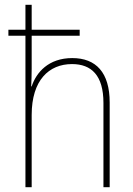

<svg xmlns="http://www.w3.org/2000/svg" viewBox="-20 -780 555 800"><path d="M112 -760H86V-656H15V-631H86V0H112V-301C112 -446 184 -513 280 -513C361 -513 411 -466 411 -351V0H437V-353C437 -478 380 -538 281 -538C182 -538 131 -478 112 -420H110C111 -446 112 -464 112 -495V-631H312V-656H112Z"/></svg>

Font: Noto Sans Malayalam SemiCondensed Thin
Style: Regular
Weight: 100
Width: 4
Designer: Jelle Bosma - Monotype Design Team
Foundry: Monotype Imaging Inc.
Version: Version 2.104